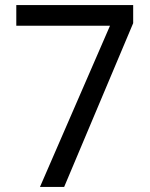

<svg xmlns="http://www.w3.org/2000/svg" viewBox="-20 -734 591 754"><path d="M412 -633H44V-714H503V-643L232 0H137Z"/></svg>

Font: utamil85
Style: Book
Weight: 400
Designer: Jelle Bosma - Monotype Design Team
Foundry: Monotype Imaging Inc.
Version: Version 2.003